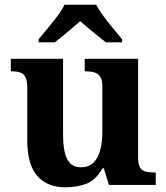

<svg xmlns="http://www.w3.org/2000/svg" viewBox="-20 -786 707 816"><path d="M258 10Q180.4 10 138.2 -38.5Q96 -87 96 -188V-412Q96 -441 89 -456.5Q82 -472 67 -477.5Q52 -483 28 -483H26V-536H248V-216Q248 -172.6 254.5 -141.3Q261 -110 277.8 -92.5Q294.6 -75 323.8 -75Q356 -75 376 -93.5Q396 -112 405.5 -146.7Q415 -181.4 415 -227V-419Q415 -447.9 405 -461.5Q395 -475 378.8 -479Q362.7 -483 342.6 -483H340V-536H567V-115.6Q567 -87 575.5 -73.5Q584 -60 599.7 -56.5Q615.4 -53 634 -53H642V0H443L421 -71H416.1Q386 -19 345.5 -4.5Q305 10 258 10ZM144 -619Q160 -638 181.5 -664Q203 -690 223.5 -717Q244 -744 254 -766H389Q400 -744 420 -717Q440 -690 462 -664Q484 -638 499 -619V-606H430Q416 -617 396 -633Q376 -649 356 -666Q336 -683 321 -696Q306 -683 286 -666Q266 -649 246.5 -633Q227 -617 213 -606H144Z"/></svg>

Font: Noto Serif Tamil
Style: Regular
Weight: 400
Designer: Indian Type Foundry, Tom Grace, and the Monotype Design Team
Foundry: Monotype Imaging Inc.
Version: Version 2.003